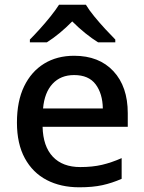

<svg xmlns="http://www.w3.org/2000/svg" viewBox="-20 -786 612 816"><path d="M295 -549Q401 -549 462 -483.5Q523 -418 523 -305V-247H161Q163 -164 204.5 -120Q246 -76 321 -76Q373 -76 413.5 -85.5Q454 -95 497 -114V-26Q456 -8 415 1Q374 10 317 10Q238 10 178.5 -21Q119 -52 85.5 -113.5Q52 -175 52 -265Q52 -356 82.5 -419Q113 -482 167.5 -515.5Q222 -549 295 -549ZM295 -467Q238 -467 203.5 -430Q169 -393 163 -325H417Q416 -388 386.5 -427.5Q357 -467 295 -467ZM345 -766Q358 -744 380.5 -716.5Q403 -689 427.5 -662.5Q452 -636 470 -618V-606H397Q371 -622 342.5 -645Q314 -668 287 -695Q233 -640 179 -606H107V-618Q126 -637 149.5 -663Q173 -689 195 -716.5Q217 -744 231 -766Z"/></svg>

Font: Noto Sans Gurmukhi UI Medium
Style: Regular
Weight: 500
Designer: Jelle Bosma - Monotype Design Team
Foundry: Monotype Imaging Inc.
Version: Version 2.004; ttfautohint (v1.8.4.7-5d5b)